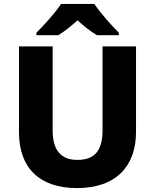

<svg xmlns="http://www.w3.org/2000/svg" viewBox="-20 -951 792 981"><path d="M462 -931H292C262 -885 204 -821 166 -784V-771H278C313 -793 341 -816 376 -847C411 -816 441 -791 476 -771H587V-784C552 -819 492 -885 462 -931ZM675 -277V-714H504V-287C504 -184 466 -134 376 -134C292 -134 249 -182 249 -286V-714H77V-275C77 -95 180 10 373 10C575 10 675 -104 675 -277Z"/></svg>

Font: Noto Sans Thai Looped ExtraBold
Style: Regular
Weight: 800
Designer: Cadson Demak Team
Foundry: Cadson Demak Co., Ltd.
Version: Version 1.001